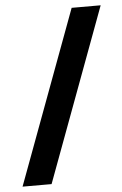

<svg xmlns="http://www.w3.org/2000/svg" viewBox="-53 -759 512 804"><g transform="rotate(-5 203.5 -357.0)"><path d="M401 -721 131 7H9L279 -721Z"/></g></svg>

Font: Noto Sans Myanmar UI Condensed
Style: Bold
Weight: 700
Width: 3
Designer: Monotype Design Team
Foundry: Monotype Imaging Inc.
Version: Version 2.103; ttfautohint (v1.8.4.7-5d5b)